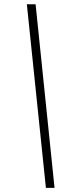

<svg xmlns="http://www.w3.org/2000/svg" viewBox="-20 -782 368 911"><path d="M197.8 109.4 107.4 -761.7H148.9L238.8 109.4Z"/></svg>

Font: Inter 16pt ExtraLight
Style: Italic
Weight: 250
Italic angle: -9.3988°
Version: Version 4.001;git-66647c0bb